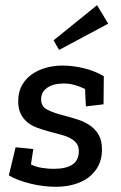

<svg xmlns="http://www.w3.org/2000/svg" viewBox="-20 -708 465 738"><path d="M207 -516 186 -553 353 -688 396 -617ZM186 -59Q283 -59 283 -126Q283 -145 274.5 -156.5Q266 -168 250.5 -176.5Q235 -185 213.5 -190.5Q192 -196 167 -203Q145 -209 124 -216.5Q103 -224 86.5 -237Q70 -250 60 -270Q50 -290 50 -319Q50 -354 64 -379.5Q78 -405 102 -422Q126 -439 156.5 -447.5Q187 -456 220 -456Q262 -456 305 -445Q348 -434 379 -415L378 -307L310 -299L307 -366Q288 -375 268 -381Q248 -387 224 -387Q186 -387 162 -371Q138 -355 138 -326Q138 -299 161.5 -286.5Q185 -274 233 -262Q256 -256 280.5 -248Q305 -240 325.5 -226Q346 -212 359 -190Q372 -168 372 -133Q372 -98 358.5 -71.5Q345 -45 321.5 -27Q298 -9 265.5 0.5Q233 10 194 10Q172 10 147 7Q122 4 97.5 -2Q73 -8 51.5 -16Q30 -24 14 -34L40 -142L108 -135L99 -76Q119 -66 142.5 -62.5Q166 -59 186 -59Z"/></svg>

Font: Zilla Slab Medium
Style: Regular
Weight: 500
Designer: Typotheque.com
Foundry: Typotheque type foundry
Version: Version 1.1; 2017